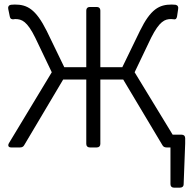

<svg xmlns="http://www.w3.org/2000/svg" viewBox="-20 -655 872 853"><path d="M747.1 -56.6 578.1 -334 651.4 -487.3C688.5 -560.5 711.9 -570.3 740.2 -570.3C743.2 -570.3 747.1 -569.3 752 -569.3C759.8 -567.4 764.6 -571.3 766.6 -582L771.5 -615.2C773.4 -625 769.5 -631.8 759.8 -633.8C754.9 -633.8 749 -634.8 743.2 -634.8C687.5 -634.8 649.4 -615.2 601.6 -517.6L523.4 -356.4H425.8V-608.4C425.8 -618.2 419.9 -624 410.2 -624H378.9C369.1 -624 363.3 -618.2 363.3 -608.4V-356.4H265.6L187.5 -517.6C138.7 -615.2 100.6 -634.8 45.9 -634.8C40 -634.8 34.2 -633.8 28.3 -633.8C18.6 -631.8 14.6 -625 16.6 -615.2L23.4 -582C25.4 -571.3 31.2 -568.4 42 -569.3C43.9 -570.3 45.9 -570.3 47.9 -570.3C77.1 -570.3 100.6 -560.5 136.7 -487.3L210 -334L19.5 -18.6C13.7 -7.8 17.6 0 29.3 0H69.3C77.1 0 84 -2.9 87.9 -10.7L260.7 -301.8H363.3V-15.6C363.3 -5.9 369.1 0 378.9 0H410.2C419.9 0 425.8 -5.9 425.8 -15.6V-301.8H527.3L701.2 -10.7C705.1 -2.9 711.9 0 719.7 0H737.3V163.1C737.3 172.9 743.2 178.7 752.9 178.7H779.3C789.1 178.7 795.9 173.8 795.9 163.1L802.7 -17.6V-41C802.7 -50.8 796.9 -56.6 787.1 -56.6Z"/></svg>

Font: Ed Sans Neue Light
Style: Regular
Weight: 300
Designer: Stephen Hutchings
Version: Version 1.004;PS 001.004;hotconv 1.0.88;makeotf.lib2.5.64775